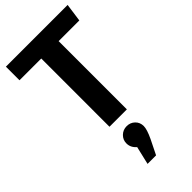

<svg xmlns="http://www.w3.org/2000/svg" viewBox="-307 -761 1148 1148"><g transform="rotate(-45 267.0 -187.0)"><path d="M342 142Q342 170 316 225L270 318H198L225 203Q195 178 195 142Q195 112 216.5 91Q238 70 269 70Q300 70 321 90.5Q342 111 342 142ZM516 -577H341V0H194V-577H10V-692H532Z"/></g></svg>

Font: FiraSans
Style: Regular
Weight: 600
Designer: Carrois Corporate & Edenspiekermann AG
Foundry: Carrois Corporate GbR & Edenspiekermann AG
Version: Version 3.106;PS 003.106;hotconv 1.0.70;makeotf.lib2.5.58329